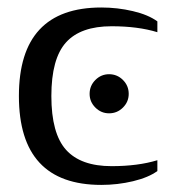

<svg xmlns="http://www.w3.org/2000/svg" viewBox="-20 -491 484 520"><path d="M31.2 -231Q31.2 -470.7 254.4 -470.7Q298.3 -470.7 339.8 -460.9Q381.3 -451.2 406.2 -433.1V-403.8Q353.5 -419.9 282.2 -419.9Q198.2 -419.9 158.7 -376Q119.1 -332 119.1 -231Q119.1 -129.4 158.9 -85.2Q198.7 -41 282.2 -41Q353.5 -41 406.2 -57.1V-27.8Q382.3 -10.3 340.3 -0.2Q298.3 9.8 254.4 9.8Q31.2 9.8 31.2 -231ZM328.6 -236.8Q328.6 -215.3 313 -199.7Q297.4 -184.1 275.4 -184.1Q253.9 -184.1 238.3 -199.7Q222.7 -215.3 222.7 -236.8Q222.7 -258.8 238.3 -274.4Q253.9 -290 275.4 -290Q297.4 -290 313 -274.4Q328.6 -258.8 328.6 -236.8Z"/></svg>

Font: Liberation Serif
Style: Regular
Weight: 400
Designer: Steve Matteson
Foundry: Ascender Corporation
Version: Version 2.1.5